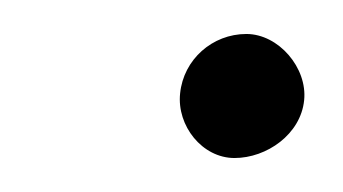

<svg xmlns="http://www.w3.org/2000/svg" viewBox="-20 -385 202 113"><path d="M86 -330C84 -311 99 -292 118 -292C137 -292 157 -306 159 -326C161 -345 144 -365 125 -365C105 -365 88 -350 86 -330Z"/></svg>

Font: Squarish
Style: BoldIt
Weight: 400
Foundry: Cannot Into Space Fonts
Version: Version 0.272